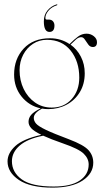

<svg xmlns="http://www.w3.org/2000/svg" viewBox="-20 -611 464 878"><path d="M295.5 26Q363 51.5 384.8 75.8Q406.5 100 406.5 133Q406.5 182.5 357.5 214.8Q308.5 247 220.5 247Q118.5 247 66.5 212Q14.5 177 14.5 127Q14.5 89.5 49.8 57Q85 24.5 169 5.5Q135 -11 122.8 -24.8Q110.5 -38.5 110.5 -54Q110.5 -71.5 122.5 -85.8Q134.5 -100 166 -115.5Q113 -127 78.8 -169.2Q44.5 -211.5 44.5 -270Q44.5 -341.5 88.2 -388.8Q132 -436 208.5 -436Q258.5 -436 298 -409.5L298.5 -410Q319 -430.5 336.8 -443.8Q354.5 -457 375.5 -457Q394.5 -457 409 -445.5Q423.5 -434 423.5 -418Q423.5 -396 404.5 -396Q392 -396 383.8 -407.2Q375.5 -418.5 368.2 -429.8Q361 -441 351.5 -441Q339.5 -441 327.8 -430.8Q316 -420.5 302.5 -407Q332.5 -385.5 350 -351.5Q367.5 -317.5 367.5 -276Q367.5 -227 345.2 -190Q323 -153 285 -132.5Q247 -112 200.5 -112Q186 -112 172 -114.5Q155 -105.5 144.8 -94.8Q134.5 -84 134.5 -72Q134.5 -58 144.8 -46Q155 -34 189.2 -17.5Q223.5 -1 295.5 26ZM194.5 -429Q159 -429 130.8 -410.5Q102.5 -392 86 -360.5Q69.5 -329 69.5 -290Q69.5 -243 88.2 -204.2Q107 -165.5 140.2 -142.2Q173.5 -119 216.5 -119Q273 -119 307.8 -158Q342.5 -197 342.5 -256Q342.5 -330.5 303 -379.8Q263.5 -429 194.5 -429ZM34.5 126Q34.5 177 79.8 209.5Q125 242 225.5 242Q305 242 345.2 214.2Q385.5 186.5 385.5 141Q385.5 114 362.8 91.8Q340 69.5 268.5 45Q211 25 177.5 9.5Q106 23.5 70.2 54.5Q34.5 85.5 34.5 126ZM202.5 -521.5Q215.5 -521.5 222.2 -513.8Q229 -506 229 -494Q229 -465 206 -465Q180.5 -465 180.5 -513.5Q180.5 -543 196.8 -562.8Q213 -582.5 237.5 -590.5Q241.5 -592 242 -590Q243 -588 240.5 -587Q215.5 -579 201.5 -562Q187.5 -545 187.5 -529Q187.5 -521.5 193.5 -521.5Z"/></svg>

Font: Fraunces 144pt S000 Thin
Style: Regular
Weight: 100
Version: Version 1.000; ttfautohint (v1.8.3)